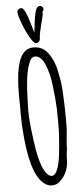

<svg xmlns="http://www.w3.org/2000/svg" viewBox="-66 -1044 487 1107"><g transform="rotate(-5 177.5 -490.5)"><path d="M104 -39Q75 -93 61 -187Q51 -252 46 -337L45 -390V-444Q44 -470 44 -507Q44 -567 49 -613Q53 -661 69 -708Q85 -749 115 -766Q133 -774 151 -774Q204 -774 235 -732Q269 -685 280 -627Q296 -557 298 -493Q302 -422 302 -359V-302Q302 -285 297 -238Q293 -201 293 -175V-171Q287 -143 287 -105Q287 -77 275 -47Q263 -17 241 4Q219 28 191 28Q164 28 142 10Q120 -8 104 -39ZM227 -64Q239 -97 244.5 -144.5Q250 -192 254 -252Q256 -278 256 -319L255 -411Q253 -465 243 -546Q235 -615 213 -668Q203 -693 188 -707Q173 -721 156 -721Q131 -721 119 -682Q104 -641 99 -592Q93 -539 92 -491L91 -458Q90 -444 90 -420V-416Q90 -349 104 -251Q120 -118 151 -62Q171 -27 193 -27Q213 -27 227 -64ZM77 -986Q77 -994 84.5 -1000Q92 -1006 101 -1006Q112 -1006 126 -977Q136 -954 151 -903L164 -857Q167 -881 168 -890Q169 -899 172 -923.5Q175 -948 180 -968Q188 -1009 208 -1009Q217 -1009 223 -1003Q229 -997 229 -988Q229 -985 225 -980L221 -973V-955L207 -900Q193 -842 193 -829Q193 -797 168 -797Q156 -797 134 -835.5Q112 -874 94.5 -921Q77 -968 77 -986Z"/></g></svg>

Font: Amatic SC
Style: Bold
Weight: 700
Designer: Multiple Designers
Foundry: Vernon Adams
Version: Version 2.505